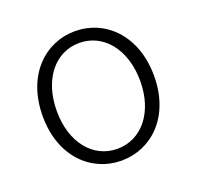

<svg xmlns="http://www.w3.org/2000/svg" viewBox="-103 -657 801 781"><g transform="rotate(-20 297.0 -267.0)"><path d="M297 13C426 13 538 -89 538 -266C538 -444 426 -547 297 -547C168 -547 56 -444 56 -266C56 -89 168 13 297 13ZM297 -38C192 -38 117 -130 117 -266C117 -403 192 -496 297 -496C402 -496 478 -403 478 -266C478 -130 402 -38 297 -38Z"/></g></svg>

Font: Noto Sans KR Light
Style: Regular
Weight: 300
Designer: Ryoko NISHIZUKA 西塚涼子 (kana, bopomofo & ideographs); Paul D. Hunt (Latin, Greek & Cyrillic); Sandoll Communications 산돌커뮤니
Foundry: Adobe
Version: Version 2.004;hotconv 1.0.118;makeotfexe 2.5.65603